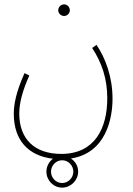

<svg xmlns="http://www.w3.org/2000/svg" viewBox="-20 -647 609 877"><path d="M273 -574C287 -574 299 -586 299 -600C299 -615 287 -627 273 -627C258 -627 246 -615 246 -600C246 -586 258 -574 273 -574ZM43 -127C43 -8 108 65 222 78C204 91 192 113 192 137C192 177 224 210 264 210C303 210 337 177 337 137C337 112 324 90 304 77C464 52 494 -105 494 -196C494 -295 462 -381 421 -442L401 -428C446 -359 470 -286 470 -198C470 -61 413 56 260 56C138 56 68 -12 68 -128C68 -180 85 -238 114 -302L92 -313C52 -223 43 -169 43 -127ZM264 189C236 189 213 166 213 137C213 109 236 85 264 85C292 85 315 109 315 137C315 166 291 189 264 189Z"/></svg>

Font: Noto Sans Arabic UI Cn Th
Style: Regular
Weight: 100
Width: 3
Designer: Monotype Design Team, Nadine Chahine and Nizar Qandah
Foundry: Monotype Imaging Inc.
Version: Version 2.010